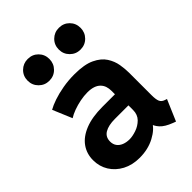

<svg xmlns="http://www.w3.org/2000/svg" viewBox="-218 -864 981 981"><g transform="rotate(-45 273.0 -373.0)"><path d="M208 7.8Q155.3 7.8 115.2 -13.4Q75.2 -34.7 52.7 -70.8Q30.3 -106.9 30.3 -152.3Q30.3 -199.2 55.9 -235.1Q81.5 -271 132.3 -291.3Q183.1 -311.5 257.8 -311.5H374V-222.7H258.8Q211.9 -222.7 185.5 -207Q159.2 -191.4 159.2 -158.2Q159.2 -138.2 169.2 -124.3Q179.2 -110.4 197.3 -103Q215.3 -95.7 238.3 -95.7Q259.3 -95.7 287.1 -105Q314.9 -114.3 335.7 -135Q356.4 -155.8 356.4 -189.5V-243.2L347.7 -269.5V-336.9Q347.7 -354 342.8 -368.7Q337.9 -383.3 326.9 -394.5Q315.9 -405.8 298.1 -411.9Q280.3 -418 254.9 -418Q230 -418 202.6 -412.6Q175.3 -407.2 150.6 -398.2Q126 -389.2 108.4 -377.9L64.5 -482.4Q84.5 -494.1 116.7 -505.1Q148.9 -516.1 189.2 -523.2Q229.5 -530.3 273.4 -530.3Q345.2 -530.3 386.2 -510.7Q427.2 -491.2 446.5 -461.2Q465.8 -431.2 471.2 -398.4Q476.6 -365.7 476.6 -338.9V-175.8Q476.6 -146 482.7 -131.1Q488.8 -116.2 506.8 -110.4L518.6 -106.4L469.7 7.8L454.1 2Q411.1 -14.2 391.6 -35.9Q372.1 -57.6 369.1 -79.1L394.5 -62.5H351.6L380.9 -76.2Q364.3 -43 316.6 -17.6Q269 7.8 208 7.8ZM384.9 -597.1Q352.1 -597.1 329.2 -620Q306.3 -642.9 306.3 -675.7Q306.3 -709.2 329.2 -731.8Q352.1 -754.3 384.9 -754.3Q418.5 -754.3 441 -731.8Q463.6 -709.2 463.6 -675.7Q463.6 -642.9 441 -620Q418.5 -597.1 384.9 -597.1ZM159.8 -597.1Q127 -597.1 104.1 -620Q81.2 -642.9 81.2 -675.7Q81.2 -709.2 104.1 -731.8Q127 -754.3 159.8 -754.3Q193.4 -754.3 215.9 -731.8Q238.5 -709.2 238.5 -675.7Q238.5 -642.9 215.9 -620Q193.4 -597.1 159.8 -597.1Z"/></g></svg>

Font: Reddit Sans
Style: Regular
Weight: 400
Designer: Stephen Hutchings
Foundry: Reddit
Version: Version 1.014